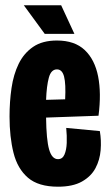

<svg xmlns="http://www.w3.org/2000/svg" viewBox="-20 -693 416 725"><path d="M199 12Q125 12 85.5 -22Q46 -56 31 -116Q16 -176 16 -253Q16 -309 23.5 -360.5Q31 -412 50.5 -452Q70 -492 105 -516Q140 -540 195 -540Q262 -540 300 -504Q338 -468 350.5 -404.5Q363 -341 352 -256L154 -249Q155 -165 165.5 -128.5Q176 -92 199 -92Q216 -92 223.5 -109.5Q231 -127 232 -153.5Q233 -180 230 -210L357 -198Q363 -163 360 -126Q357 -89 340.5 -58Q324 -27 289.5 -7.5Q255 12 199 12ZM195 -431Q173 -431 164.5 -400Q156 -369 154 -316L226 -318Q229 -376 222 -403.5Q215 -431 195 -431ZM149 -565 70 -673H211L261 -565Z"/></svg>

Font: Bricolage Grotesque 48pt Condensed Bricolage Grotesque 48pt Condensed Regular
Style: Bold
Weight: 700
Width: 3
Designer: Mathieu Triay
Foundry: Atelier Triay
Version: Version 1.000; ttfautohint (v1.8.4.7-5d5b);gftools[0.9.32]